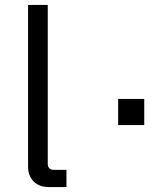

<svg xmlns="http://www.w3.org/2000/svg" viewBox="-20 -760 640 780"><path d="M179 0Q139 0 116.5 -23Q94 -46 94 -83V-740H174V-95Q174 -83 180.5 -76.5Q187 -70 199 -70H250V0ZM566 -358V-252H460V-358Z"/></svg>

Font: iA Writer Quattro V
Style: Regular
Weight: 400
Designer: Mike Abbink, Paul van der Laan, Pieter van Rosmalen, Oliver Reichenstein
Foundry: Information Architects Inc.
Version: Version 2.000